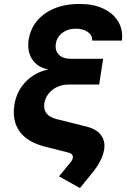

<svg xmlns="http://www.w3.org/2000/svg" viewBox="-20 -760 640 970"><path d="M362 -615Q323 -615 295 -594Q267 -573 262 -538Q257 -505 277 -484Q297 -463 338 -463H501L481 -333H329Q280 -333 245.5 -306.5Q211 -280 204 -238Q195 -176 267 -158L419 -120Q469 -107 491 -76.5Q513 -46 506 -4Q497 51 445 115L384 190L278 131L338 58Q346 48 348 38Q351 17 326 11L204 -20Q116 -43 78 -97.5Q40 -152 53 -232Q64 -300 110.5 -347.5Q157 -395 221 -408V-410Q167 -421 141.5 -462Q116 -503 125 -561Q139 -644 208 -692Q277 -740 382 -740Q452 -740 502 -716.5Q552 -693 577 -651.5Q602 -610 596 -555H446Q447 -582 423.5 -598.5Q400 -615 362 -615Z"/></svg>

Font: JetBrains Mono NL ExtraBold
Style: Italic
Weight: 800
Italic angle: -9°
Monospace: yes
Designer: Philipp Nurullin, Konstantin Bulenkov
Foundry: JetBrains
Version: Version 2.305; ttfautohint (v1.8.4.7-5d5b)